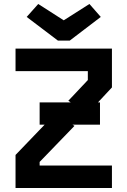

<svg xmlns="http://www.w3.org/2000/svg" viewBox="-20 -944 640 964"><path d="M58 -700V-587H421V-542L323 -438L335 -430H179V-318H204L58 -166V0H542V-113H179V-131L354 -312L344 -318H482V-430H472L542 -505V-700ZM330 -740 486 -859 429 -924 300 -842 172 -924 114 -859 271 -740Z"/></svg>

Font: Kode Mono
Style: Bold
Weight: 700
Monospace: yes
Designer: Isa Ozler
Foundry: Kadena LLC
Version: Version 1.206;gftools[0.9.28]